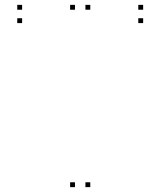

<svg xmlns="http://www.w3.org/2000/svg" viewBox="-20 -760 660 790"><path d="M351.5 -720V-740H331.5V-720ZM288.5 -720V-740H268.5V-720ZM288.5 10V-10H268.5V10ZM351.5 10V-10H331.5V10ZM569 -665V-685H549V-665ZM569 -720V-740H549V-720ZM71 -720V-740H51V-720ZM71 -665V-685H51V-665Z"/></svg>

Font: Monaspace Neon Dots Var
Style: Regular
Weight: 400
Designer: Riley Cran and the Lettermatic Team
Version: Version 1.100 (Monaspace Neon Dots)